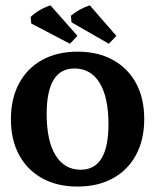

<svg xmlns="http://www.w3.org/2000/svg" viewBox="-20 -684 576 713"><path d="M267.6 8.8Q192.4 8.8 136.7 -22Q81.1 -52.7 50.8 -108.9Q20.5 -165 20.5 -241.2Q20.5 -317.9 50.8 -374.3Q81.1 -430.7 136.7 -461.4Q192.4 -492.2 268.1 -492.2Q343.8 -492.2 399.4 -461.4Q455.1 -430.7 485.4 -374.8Q515.6 -318.8 515.6 -242.2Q515.6 -165.5 485.4 -109.1Q455.1 -52.7 399.4 -22Q343.8 8.8 267.6 8.8ZM279.8 -53.7Q382.8 -53.7 382.8 -222.7Q382.8 -322.3 350.1 -376Q317.4 -429.7 256.3 -429.7Q153.3 -429.7 153.3 -260.7Q153.3 -161.1 186.3 -107.4Q219.2 -53.7 279.8 -53.7ZM239.7 -521.5 96.2 -596.7 93.8 -621.1Q125 -650.4 167.5 -664.1L267.6 -550.8ZM384.3 -521.5 245.6 -601.1 243.2 -625.5Q274.4 -651.4 313.5 -664.1L412.1 -550.8Z"/></svg>

Font: Markazi Text
Style: Bold
Weight: 700
Designer: Borna Izadpanah (Arabic designer), Fiona Ross (Arabic design director) and Florian Runge (Latin designer)
Foundry: Borna Izadpanah and Florian Runge
Version: Version 1.001; ttfautohint (v1.8.3)